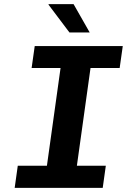

<svg xmlns="http://www.w3.org/2000/svg" viewBox="-20 -909 640 929"><path d="M51 0 66 -107H207L273 -580H133L148 -686H574L559 -580H418L352 -107H492L477 0ZM316 -752 215 -886V-889H336L414 -752Z"/></svg>

Font: Chivo Mono SemiBold
Style: Italic
Weight: 600
Italic angle: -8.05°
Monospace: yes
Version: Version 1.008